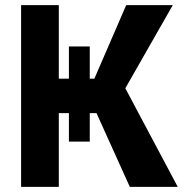

<svg xmlns="http://www.w3.org/2000/svg" viewBox="-20 -731 715 751"><path d="M655.8 -710.9 470.2 -385.7 675.3 0H487.8L357.4 -288.6H331.1V-177.2H249.5V-288.6H210V0H62.5V-710.9H210V-423.3H249.5V-549.3H331.1V-423.3H349.1L473.6 -710.9Z"/></svg>

Font: Robotiche
Style: Bold
Weight: 700
Designer: Google
Version: Version 2.001150; 2014